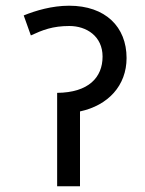

<svg xmlns="http://www.w3.org/2000/svg" viewBox="-20 -652 509 672"><path d="M222 -632C162 -632 105 -615 63 -598L88 -528C129 -547 164 -561 223 -561C283 -561 339 -525 339 -454C339 -381 290 -328 180 -327V0H260V-262C358 -283 423 -352 423 -449C423 -558 349 -632 222 -632Z"/></svg>

Font: Noto Sans Devanagari UI
Style: Regular
Weight: 400
Designer: Jelle Bosma - Monotype Design Team
Foundry: Monotype Imaging Inc.
Version: Version 2.003